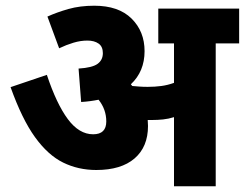

<svg xmlns="http://www.w3.org/2000/svg" viewBox="-20 -652 857 672"><path d="M498 -211Q498 -138 451 -97.5Q404 -57 317 -57Q254 -57 201 -83Q148 -109 102.5 -172Q57 -235 17 -347L144 -390Q178 -288 217.5 -235Q257 -182 306 -182Q352 -182 352 -227Q352 -269 325 -303Q296 -297 264 -295L255 -412Q303 -415 321.5 -428.5Q340 -442 340 -466Q340 -489 325 -499.5Q310 -510 286 -510Q262 -510 237 -502.5Q212 -495 187 -483L146 -594Q179 -609 219.5 -620.5Q260 -632 310 -632Q395 -632 440.5 -587Q486 -542 486 -473Q486 -402 438 -357Q440 -354 443 -351Q455 -350 468 -349Q481 -348 497 -348Q522 -348 544.5 -351Q567 -354 589 -362V-500H534V-622H817V-500H735V0H589V-242Q570 -236 551 -234Q532 -232 512 -232Q505 -232 497 -232Q498 -221 498 -211Z"/></svg>

Font: Noto Sans Devanagari UI SemiCondensed ExtraBold
Style: Regular
Weight: 800
Width: 4
Designer: Jelle Bosma - Monotype Design Team
Foundry: Monotype Imaging Inc.
Version: Version 2.004; ttfautohint (v1.8.4.7-5d5b)